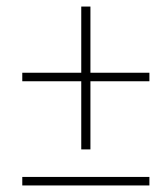

<svg xmlns="http://www.w3.org/2000/svg" viewBox="-20 -566 496 586"><path d="M228 -110V-318H48V-344H228V-546H256V-344H436V-318H256V-110ZM48 0V-26H436V0Z"/></svg>

Font: TypoPRO Source Sans Pro
Style: Italic
Weight: 200
Italic angle: -11°
Designer: Paul D. Hunt
Foundry: Adobe Systems Incorporated
Version: Version 1.075;PS 2.000;hotconv 1.0.86;makeotf.lib2.5.63406